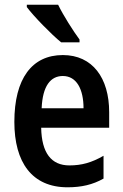

<svg xmlns="http://www.w3.org/2000/svg" viewBox="-20 -786 521 816"><path d="M227 -766H94V-756C122 -718 199 -639 240 -606H318V-618C292 -653 248 -722 227 -766ZM247 -552C116 -552 41 -452 41 -268C41 -96 116 10 267 10C326 10 374 -1 420 -27V-124C370 -95 327 -83 275 -83C198 -83 157 -136 155 -243H444V-309C444 -455 373 -552 247 -552ZM247 -463C306 -463 335 -406 335 -326H157C161 -421 195 -463 247 -463Z"/></svg>

Font: Noto Sans Sinhala UI Condensed SemiBold
Style: Regular
Weight: 600
Width: 3
Designer: Jelle Bosma - Monotype Design Team
Foundry: Monotype Imaging Inc.
Version: Version 2.006